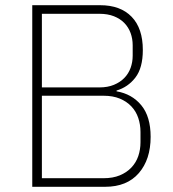

<svg xmlns="http://www.w3.org/2000/svg" viewBox="-20 -718 664 738"><path d="M104 -698H365Q443 -698 486 -653.5Q529 -609 529 -526Q529 -457 500.5 -420Q472 -383 428 -370V-367Q487 -357 523 -313.5Q559 -270 559 -192Q559 -105 513.5 -52.5Q468 0 384 0H104ZM141 -33H378Q414 -33 440.5 -44Q467 -55 485 -74Q503 -93 511.5 -118Q520 -143 520 -171V-211Q520 -239 511.5 -264.5Q503 -290 485 -309Q467 -328 440.5 -339Q414 -350 378 -350H141ZM141 -382H362Q394 -382 418 -392Q442 -402 458 -418.5Q474 -435 482 -457Q490 -479 490 -504V-544Q490 -569 482 -591Q474 -613 458 -629.5Q442 -646 418 -655.5Q394 -665 362 -665H141Z"/></svg>

Font: IBM Plex Sans ExtLt
Style: Regular
Weight: 200
Designer: Mike Abbink, Paul van der Laan, Pieter van Rosmalen
Foundry: Bold Monday
Version: Version 3.005